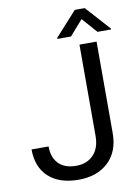

<svg xmlns="http://www.w3.org/2000/svg" viewBox="-98 -966 759 1041"><g transform="rotate(-10 281.5 -445.5)"><path d="M380.4 -710.9H474.6V-207.5Q474.6 -105.5 413.3 -47.9Q352.1 9.8 250 9.8Q144 9.8 85 -44.4Q25.9 -98.6 25.9 -196.3H119.6Q119.6 -135.3 153.1 -101.1Q186.5 -66.9 250 -66.9Q308.1 -66.9 344 -103.5Q379.9 -140.1 380.4 -206.1ZM563.5 -767.1V-762.2H488.8L415.5 -845.2L342.8 -762.2H268.1V-768.1L388.2 -900.9H442.9Z"/></g></svg>

Font: Roboto-ThirdPerson-AD3FC
Style: ThirdPerson-AD3FC
Weight: 400
Designer: Google
Version: Version 2.137; 2017